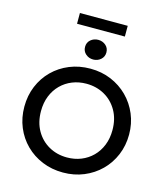

<svg xmlns="http://www.w3.org/2000/svg" viewBox="-150 -1175 1131 1304"><g transform="rotate(15 416.0 -523.0)"><path d="M415.8 15Q336.9 15 269.7 -12.8Q202.4 -40.5 152.6 -90Q102.8 -139.5 75.2 -206Q47.6 -272.5 47.6 -350Q47.6 -428 75.2 -494.5Q102.8 -561 152.6 -610.5Q202.4 -660 269.7 -687.5Q336.9 -715 415.8 -715Q494.4 -715 561.4 -687Q628.4 -659 678.4 -609Q728.4 -559 756.2 -492.8Q784.1 -426.5 784.1 -350Q784.1 -272.5 756.2 -206Q728.4 -139.5 678.4 -90Q628.4 -40.5 561.4 -12.8Q494.4 15 415.8 15ZM415.8 -90.9Q468.9 -90.9 514.6 -109.2Q560.3 -127.6 594.5 -161.7Q628.7 -195.8 647.9 -243.6Q667.1 -291.4 667.1 -350Q667.1 -428.4 633.7 -486.6Q600.4 -544.9 543.4 -577Q486.5 -609.1 415.8 -609.1Q362.8 -609.1 317 -590.8Q271.3 -572.4 237.1 -538.3Q202.9 -504.2 183.8 -456.6Q164.6 -408.9 164.6 -350Q164.6 -271.6 197.9 -213.4Q231.2 -155.1 288.2 -123Q345.1 -90.9 415.8 -90.9ZM415.8 -779.5Q385.3 -779.5 363.1 -798.8Q340.8 -818.1 340.8 -848.8Q340.8 -879.8 363.1 -898.8Q385.4 -917.8 415.8 -917.8Q446.4 -917.8 468.6 -898.8Q490.8 -879.8 490.8 -848.8Q490.8 -818.4 468.6 -799Q446.4 -779.5 415.8 -779.5ZM247.7 -985.9V-1061.4H583.9V-985.9Z"/></g></svg>

Font: Geologica-Sharp
Style: Regular
Weight: 100
Designer: Sindre Bremnes, Frode Helland
Foundry: Monokrom Skriftforlag AS
Version: Version 1.010;gftools[0.9.28]